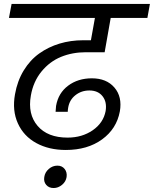

<svg xmlns="http://www.w3.org/2000/svg" viewBox="-20 -760 772 963"><path d="M24.9 -669.9 38.1 -740.2H731.9L719.2 -669.9H535.2L504.9 -498H410.2Q343.3 -498 286.4 -474.9Q229.5 -451.7 188.2 -401.4Q147 -351.1 134.8 -280.8Q118.2 -187.5 168.5 -128.7Q218.8 -69.8 318.8 -69.8Q391.6 -69.8 445.1 -106.7Q498.5 -143.6 509.8 -203.1Q517.1 -248.5 494.4 -277.3Q471.7 -306.2 428.2 -306.2Q388.2 -306.2 358.2 -282.5Q328.1 -258.8 321.8 -219.2Q319.8 -207.5 319.8 -199.2H258.8Q258.8 -207 261.2 -229Q272.5 -293.5 321.8 -330.3Q371.1 -367.2 440.9 -367.2Q514.2 -367.2 554 -320.8Q593.8 -274.4 581.1 -201.2Q564.9 -113.8 491.9 -60.8Q418.9 -7.8 310.1 -7.8Q225.1 -7.8 161.9 -42.5Q98.6 -77.1 69.6 -141.4Q40.5 -205.6 55.2 -287.1Q66.9 -354 98.9 -406.5Q130.9 -459 176.8 -491.7Q222.7 -524.4 278.6 -541.3Q334.5 -558.1 397 -558.1H436L456.1 -669.9ZM249 183.1Q225.1 183.1 211.7 167.2Q198.2 151.4 202.1 127.9Q205.6 104 224.6 87.4Q243.7 70.8 268.1 70.8Q291 70.8 304.2 87.4Q317.4 104 314 127.9Q310.5 150.9 291.3 167Q272 183.1 249 183.1Z"/></svg>

Font: Poppins
Style: Italic
Weight: 400
Italic angle: -10°
Designer: Ninad Kale (Devanagari), Jonny Pinhorn (Latin)
Foundry: Indian Type Foundry
Version: Version 3.200;PS 1.000;hotconv 16.6.54;makeotf.lib2.5.65590